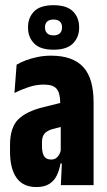

<svg xmlns="http://www.w3.org/2000/svg" viewBox="-20 -730 422 757"><path d="M220 0 224.5 -101H219.5V-302.5L217.5 -323Q217.5 -362 203.8 -379.2Q190 -396.5 153 -396.5Q122 -396.5 91.8 -386.2Q61.5 -376 37 -363.5L45.5 -475Q61.5 -484.5 82 -492.2Q102.5 -500 127.8 -505.2Q153 -510.5 181.5 -510.5Q225 -510.5 256.8 -499Q288.5 -487.5 309 -464.8Q329.5 -442 339.2 -407.2Q349 -372.5 349 -326.5V0ZM123.5 7.5Q71 7.5 45.2 -28.8Q19.5 -65 19.5 -133V-157Q19.5 -227.5 52 -259.5Q84.5 -291.5 153 -308L232 -327.5L246.5 -236.5L187 -221Q165.5 -215 155.5 -203.2Q145.5 -191.5 145.5 -169V-154Q145.5 -128.5 153.5 -114.8Q161.5 -101 181.5 -101Q193 -101 200.8 -106.2Q208.5 -111.5 213.5 -120.5Q218.5 -129.5 220.5 -141L236 -85.5H218.5Q214 -59 203.8 -38Q193.5 -17 174.2 -4.8Q155 7.5 123.5 7.5ZM90.5 -620.5V-623Q90.5 -660.5 114.5 -685Q138.5 -709.5 191 -709.5Q243.5 -709.5 267.8 -685Q292 -660.5 292 -623V-620Q292 -583.5 267.8 -558.8Q243.5 -534 191 -534Q138.5 -534 114.5 -558.8Q90.5 -583.5 90.5 -620.5ZM157.5 -621Q157.5 -606.5 166.2 -598.5Q175 -590.5 191 -590.5Q207 -590.5 215.8 -598.5Q224.5 -606.5 224.5 -621V-623Q224.5 -637.5 215.8 -645.2Q207 -653 191 -653Q175 -653 166.2 -645.2Q157.5 -637.5 157.5 -623Z"/></svg>

Font: Anek Latin Condensed
Style: Bold
Weight: 700
Width: 3
Designer: Yesha Goshar
Foundry: Ek Type
Version: Version 1.003